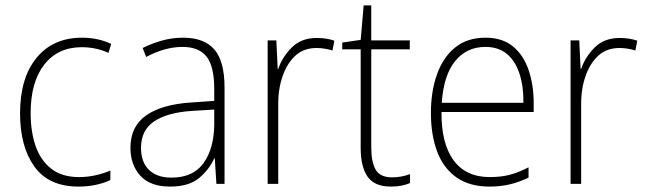

<svg xmlns="http://www.w3.org/2000/svg" viewBox="-20 -678 2384 708"><path d="M269 10Q160 10 107 -63.5Q54 -137 54 -260Q54 -391 115 -465Q176 -539 282 -539Q342 -539 390 -516L380 -483Q356 -494 331 -499Q306 -504 282 -504Q193 -504 143 -439.5Q93 -375 93 -261Q93 -192 111.5 -139Q130 -86 169.5 -55.5Q209 -25 271 -25Q302 -25 331.5 -31.5Q361 -38 387 -49V-14Q364 -3 334 3.5Q304 10 269 10Z M655 -539Q733 -539 770.5 -495.5Q808 -452 808 -355V0H778L772 -94H770Q751 -52 713.5 -21Q676 10 607 10Q534 10 497.5 -30Q461 -70 461 -133Q461 -212 519 -252.5Q577 -293 684 -300L770 -306V-349Q770 -434 741.5 -469.5Q713 -505 653 -505Q621 -505 588 -496Q555 -487 519 -468L506 -501Q540 -518 577.5 -528.5Q615 -539 655 -539ZM687 -269Q597 -263 548.5 -230.5Q500 -198 500 -133Q500 -80 529.5 -51.5Q559 -23 612 -23Q692 -23 730.5 -76.5Q769 -130 770 -219V-274Z M1148 -538Q1184 -538 1213 -528L1206 -492Q1192 -496 1177.5 -498.5Q1163 -501 1147 -501Q1100 -501 1069 -472.5Q1038 -444 1021.5 -395.5Q1005 -347 1006 -288V0H967V-529H999L1004 -424H1006Q1021 -468 1056 -503Q1091 -538 1148 -538Z M1426 -24Q1445 -24 1462 -27.5Q1479 -31 1492 -36V-3Q1478 3 1461 6.5Q1444 10 1421 10Q1361 10 1335.5 -26.5Q1310 -63 1310 -133V-496H1242V-521L1310 -531L1321 -658H1349V-529H1491V-496H1349V-135Q1349 -80 1365.5 -52Q1382 -24 1426 -24Z M1770 -539Q1833 -539 1872 -506.5Q1911 -474 1929.5 -419Q1948 -364 1948 -297V-265H1608Q1607 -149 1652.5 -87Q1698 -25 1786 -25Q1826 -25 1858 -33Q1890 -41 1929 -61V-23Q1896 -7 1861.5 1.5Q1827 10 1785 10Q1711 10 1663 -24Q1615 -58 1592 -119Q1569 -180 1569 -262Q1569 -341 1591.5 -404Q1614 -467 1658.5 -503Q1703 -539 1770 -539ZM1770 -505Q1701 -505 1658.5 -453Q1616 -401 1609 -299H1910Q1911 -358 1896 -405Q1881 -452 1850 -478.5Q1819 -505 1770 -505Z M2265 -538Q2301 -538 2330 -528L2323 -492Q2309 -496 2294.5 -498.5Q2280 -501 2264 -501Q2217 -501 2186 -472.5Q2155 -444 2138.5 -395.5Q2122 -347 2123 -288V0H2084V-529H2116L2121 -424H2123Q2138 -468 2173 -503Q2208 -538 2265 -538Z"/></svg>

Font: Noto Sans Kannada SemiCondensed ExtraLight
Style: Regular
Weight: 200
Width: 4
Designer: Jelle Bosma - Monotype Design Team
Foundry: Monotype Imaging Inc.
Version: Version 2.005; ttfautohint (v1.8.4.7-5d5b)